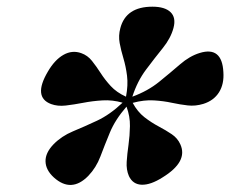

<svg xmlns="http://www.w3.org/2000/svg" viewBox="-20 -792 672 560"><path d="M237.5 -279Q188 -228.5 137 -274.5Q113.5 -296 112.8 -321Q112 -346 136 -371Q159.5 -395 192.5 -408.8Q225.5 -422.5 263 -440Q300.5 -457.5 337.5 -492.5Q308 -501 279 -499.2Q250 -497.5 222.8 -492.2Q195.5 -487 171.8 -484.2Q148 -481.5 129 -488.5Q75.5 -508.5 119.5 -583Q139.5 -617.5 165 -632Q190.5 -646.5 217 -637Q235.5 -630.5 248.2 -614.5Q261 -598.5 273.5 -579Q286 -559.5 303 -541Q320 -522.5 347.5 -510Q354 -544 350.5 -571.2Q347 -598.5 340 -621.8Q333 -645 329 -666.5Q325 -688 331 -710Q347.5 -772.5 424.5 -772.5Q461 -772.5 477.5 -756.5Q494 -740.5 486 -710.5Q478 -680.5 454.8 -651.8Q431.5 -623 406 -589Q380.5 -555 366 -510Q411 -526.5 444 -553.2Q477 -580 505 -604.2Q533 -628.5 562.5 -637.5Q627.5 -657.5 631.5 -582Q634 -547 618.8 -522.8Q603.5 -498.5 573 -489Q550 -482 527.8 -484.5Q505.5 -487 481.2 -492.2Q457 -497.5 428.8 -499.2Q400.5 -501 367 -492Q381 -466 401.2 -450.2Q421.5 -434.5 442.8 -423.2Q464 -412 481 -400.5Q498 -389 506 -371Q529 -320.5 454 -274.5Q419.5 -252.5 393.5 -253.2Q367.5 -254 356 -278.5Q348 -297 349.5 -320Q351 -343 354.8 -369.5Q358.5 -396 359 -424.2Q359.5 -452.5 349 -481Q316 -443 300.5 -405.5Q285 -368 272.8 -335.5Q260.5 -303 237.5 -279ZM353.5 -497Z"/></svg>

Font: Fraunces 72pt Soft
Style: Bold Italic
Weight: 700
Italic angle: -16°
Version: Version 1.000;[b76b70a41]